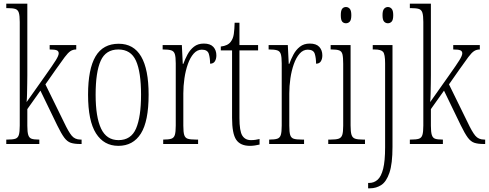

<svg xmlns="http://www.w3.org/2000/svg" viewBox="-20 -780 2648 1040"><path d="M14 0V-24H21Q49 -24 63 -28.5Q77 -33 82 -49Q87 -65 87 -100V-661Q87 -695 82 -711Q77 -727 63 -731.5Q49 -736 21 -736H14V-760H128V-373Q128 -355 127.5 -327.5Q127 -300 126.5 -272.5Q126 -245 124 -227L223 -367Q267 -429 282.5 -454Q298 -479 298 -491Q298 -503 287.5 -507.5Q277 -512 249 -512V-536H393V-512Q375 -512 361.5 -503Q348 -494 330.5 -470.5Q313 -447 282 -403L226 -323L327 -117Q351 -66 368.5 -45Q386 -24 416 -24H422V0H415Q383 0 363.5 -6.5Q344 -13 328 -34.5Q312 -56 290 -101L199 -289L128 -189V-99Q128 -65 133 -49Q138 -33 151 -28.5Q164 -24 190 -24H193V0Z M621 10Q543 10 500 -57.5Q457 -125 457 -267Q457 -406 497.5 -474.5Q538 -543 623 -543Q785 -543 785 -267Q785 -123 743 -56.5Q701 10 621 10ZM622 -21Q690 -21 717 -84Q744 -147 744 -267Q744 -390 716.5 -451Q689 -512 621 -512Q553 -512 525.5 -451Q498 -390 498 -267Q498 -146 527.5 -83.5Q557 -21 622 -21Z M864 0V-24H866Q893 -24 907.5 -28.5Q922 -33 927 -49Q932 -65 932 -100V-437Q932 -471 927 -487Q922 -503 907 -507.5Q892 -512 864 -512H861V-536H965L970 -434H973Q982 -459 995.5 -484.5Q1009 -510 1030.5 -527Q1052 -544 1084 -544Q1119 -544 1135.5 -526Q1152 -508 1152 -480Q1152 -461 1144 -448Q1136 -435 1118 -435Q1118 -466 1111 -488.5Q1104 -511 1073 -511Q1048 -511 1029 -489.5Q1010 -468 997.5 -432.5Q985 -397 979 -355.5Q973 -314 973 -274V-99Q973 -64 978 -48.5Q983 -33 997 -28.5Q1011 -24 1040 -24H1053V0Z M1334 10Q1282 10 1259.5 -23Q1237 -56 1237 -142V-507H1176V-528Q1214 -532 1230 -554Q1243 -571 1246.5 -596Q1250 -621 1251 -657H1277V-536H1378V-507H1277V-141Q1277 -70 1292.5 -45.5Q1308 -21 1339 -21Q1352 -21 1362.5 -22.5Q1373 -24 1386 -27V3Q1374 6 1360.5 8Q1347 10 1334 10Z M1438 0V-24H1440Q1467 -24 1481.5 -28.5Q1496 -33 1501 -49Q1506 -65 1506 -100V-437Q1506 -471 1501 -487Q1496 -503 1481 -507.5Q1466 -512 1438 -512H1435V-536H1539L1544 -434H1547Q1556 -459 1569.5 -484.5Q1583 -510 1604.5 -527Q1626 -544 1658 -544Q1693 -544 1709.5 -526Q1726 -508 1726 -480Q1726 -461 1718 -448Q1710 -435 1692 -435Q1692 -466 1685 -488.5Q1678 -511 1647 -511Q1622 -511 1603 -489.5Q1584 -468 1571.5 -432.5Q1559 -397 1553 -355.5Q1547 -314 1547 -274V-99Q1547 -64 1552 -48.5Q1557 -33 1571 -28.5Q1585 -24 1614 -24H1627V0Z M1854 -654Q1841 -654 1833.5 -663Q1826 -672 1826 -698Q1826 -723 1833.5 -732.5Q1841 -742 1854 -742Q1866 -742 1874.5 -732.5Q1883 -723 1883 -698Q1883 -672 1874.5 -663Q1866 -654 1854 -654ZM1758 0V-24H1773Q1801 -24 1815 -29Q1829 -34 1834 -49.5Q1839 -65 1839 -99V-434Q1839 -469 1835 -485.5Q1831 -502 1817.5 -507Q1804 -512 1778 -512H1771V-536H1879V-100Q1879 -66 1884 -50Q1889 -34 1903 -29Q1917 -24 1944 -24H1957V0Z M2081 -654Q2069 -654 2060.5 -663Q2052 -672 2052 -698Q2052 -723 2060.5 -732.5Q2069 -742 2081 -742Q2093 -742 2101.5 -732.5Q2110 -723 2110 -698Q2110 -672 2101.5 -663Q2093 -654 2081 -654ZM1974 240V211H1979Q2006 211 2025.5 193.5Q2045 176 2055.5 134Q2066 92 2066 18V-437Q2066 -486 2055 -499Q2044 -512 2009 -512H1999V-536H2106V16Q2106 107 2089.5 155.5Q2073 204 2045.5 222Q2018 240 1984 240Z M2200 0V-24H2207Q2235 -24 2249 -28.5Q2263 -33 2268 -49Q2273 -65 2273 -100V-661Q2273 -695 2268 -711Q2263 -727 2249 -731.5Q2235 -736 2207 -736H2200V-760H2314V-373Q2314 -355 2313.5 -327.5Q2313 -300 2312.5 -272.5Q2312 -245 2310 -227L2409 -367Q2453 -429 2468.5 -454Q2484 -479 2484 -491Q2484 -503 2473.5 -507.5Q2463 -512 2435 -512V-536H2579V-512Q2561 -512 2547.5 -503Q2534 -494 2516.5 -470.5Q2499 -447 2468 -403L2412 -323L2513 -117Q2537 -66 2554.5 -45Q2572 -24 2602 -24H2608V0H2601Q2569 0 2549.5 -6.5Q2530 -13 2514 -34.5Q2498 -56 2476 -101L2385 -289L2314 -189V-99Q2314 -65 2319 -49Q2324 -33 2337 -28.5Q2350 -24 2376 -24H2379V0Z"/></svg>

Font: Noto Serif Bengali ExtraCondensed ExtraLight
Style: Regular
Weight: 200
Width: 2
Designer: Juan Bruce, Universal Thirst, Indian Type Foundry and the Monotype Design Team.
Foundry: Monotype Imaging Inc.
Version: Version 2.003; ttfautohint (v1.8.4.7-5d5b)